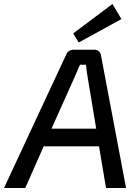

<svg xmlns="http://www.w3.org/2000/svg" viewBox="-52 -938 695 958"><path d="M341 -726 313 -771 509 -918 554 -843ZM442 -208H166L74 0H-32L278 -665Q288 -690 317 -690H419Q432 -690 441.5 -681.5Q451 -673 452 -661L577 0H477ZM428 -296 385 -555Q381 -575 377 -615H347L321 -555L205 -296Z"/></svg>

Font: Exo 2.0 Medium
Style: Italic
Weight: 500
Italic angle: -8°
Designer: Natanael Gama
Version: Version 1.001;PS 001.001;hotconv 1.0.70;makeotf.lib2.5.58329